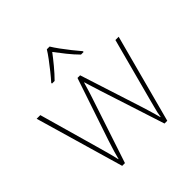

<svg xmlns="http://www.w3.org/2000/svg" viewBox="-198 -922 1081 1081"><g transform="rotate(-45 342.5 -381.0)"><path d="M380 -388Q376 -401 372.5 -412.5Q369 -424 365.5 -434.5Q362 -445 358.5 -457Q355 -469 351 -482H349Q345 -469 341.5 -457Q338 -445 334.5 -433.5Q331 -422 327.5 -411Q324 -400 320 -388L191 1H169L16 -527H45L150 -156Q159 -125 164 -105.5Q169 -86 173 -71.5Q177 -57 180 -41H182Q185 -53 188 -64Q191 -75 194.5 -87.5Q198 -100 203.5 -116.5Q209 -133 216 -156L341 -527H362L481 -157Q489 -132 495 -111.5Q501 -91 506 -74Q511 -57 515 -41H517Q519 -57 522.5 -72.5Q526 -88 531.5 -108Q537 -128 544 -156L643 -527H669L528 1H506ZM355 -763Q367 -743 387 -715.5Q407 -688 429 -660.5Q451 -633 469 -612V-606H448Q420 -634 392.5 -668.5Q365 -703 344 -731Q323 -703 294.5 -668.5Q266 -634 238 -606H217V-612Q236 -633 258 -660.5Q280 -688 300.5 -715.5Q321 -743 333 -763Z"/></g></svg>

Font: Noto Sans Cham Thin
Style: Regular
Weight: 250
Version: Version 2.002